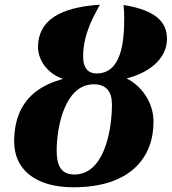

<svg xmlns="http://www.w3.org/2000/svg" viewBox="-20 -783 727 813"><path d="M291 10C532 10 630 -116 630 -267C630 -353 577 -420 516 -451C606 -473 687 -531 687 -618C687 -682 651 -738 503 -762C505 -745 506 -729 506 -706C506 -602 493 -472 389 -472C347 -472 332 -503 332 -543C332 -648 386 -729 403 -763C285 -755 141 -724 141 -583C141 -530 180 -471 247 -449C170 -427 40 -377 40 -183C40 -72 122 10 291 10ZM295 -44C233 -44 220 -90 220 -146C220 -244 254 -426 377 -426C431 -426 454 -394 454 -341C454 -228 420 -44 295 -44Z"/></svg>

Font: Noto Serif SemiCondensed Black
Style: Italic
Weight: 900
Width: 4
Italic angle: -12°
Designer: Monotype Design Team
Foundry: Monotype Imaging Inc.
Version: Version 2.014